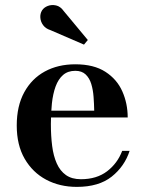

<svg xmlns="http://www.w3.org/2000/svg" viewBox="-20 -721 569 751"><path d="M280.5 10Q213.5 10 160.5 -18.2Q107.5 -46.5 76.5 -100Q45.5 -153.5 45.5 -230Q45.5 -306.5 74.8 -360Q104 -413.5 155.5 -441.5Q207 -469.5 274.5 -469.5Q347 -469.5 392.2 -440.2Q437.5 -411 458.5 -363.5Q479.5 -316 479.5 -261.5H113V-288H348.5Q348 -314.5 346 -342Q344 -369.5 337 -392.5Q330 -415.5 315 -429.8Q300 -444 274.5 -444Q245.5 -444 226.8 -427.8Q208 -411.5 197.5 -382.8Q187 -354 183 -316.5Q179 -279 179 -236Q179 -189.5 184 -150.2Q189 -111 202 -81.8Q215 -52.5 238 -36.2Q261 -20 296.5 -20Q358 -20 398.8 -51Q439.5 -82 458 -131H487Q467.5 -70.5 417 -30.2Q366.5 10 280.5 10ZM308.5 -546.5 176.5 -603.5Q159 -609 149 -622.2Q139 -635.5 137.8 -651.5Q136.5 -667.5 144.5 -680.5Q152 -692 167 -697.8Q182 -703.5 199.2 -699.8Q216.5 -696 229.5 -677.5L323.5 -564.5Z"/></svg>

Font: Bodoni Moda SC 9pt SemiBold
Style: Regular
Weight: 600
Designer: Owen Earl
Foundry: indestructible type
Version: Version 2.005